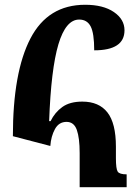

<svg xmlns="http://www.w3.org/2000/svg" viewBox="-20 -785 571 805"><path d="M191 -173 34 -214Q34 -482 107.5 -623.5Q181 -765 337 -765Q413 -765 457.5 -734.5Q502 -704 502 -658Q502 -574 375 -574Q375 -646 360 -674.5Q345 -703 312 -703Q256 -703 225 -599.5Q194 -496 186 -277H192Q210 -314 241.5 -336.5Q273 -359 325 -359Q395 -359 430.5 -313.5Q466 -268 466 -170V-122Q466 -77 473.5 -65.5Q481 -54 511 -54V0H314V-143Q314 -207 302 -240.5Q290 -274 259 -274Q227 -274 210.5 -244Q194 -214 191 -173Z"/></svg>

Font: Noto Serif Armenian Condensed ExtraBold
Style: Regular
Weight: 800
Width: 3
Designer: Monotype Design Team
Foundry: Monotype Imaging Inc.
Version: Version 2.008; ttfautohint (v1.8.4.7-5d5b)